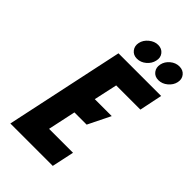

<svg xmlns="http://www.w3.org/2000/svg" viewBox="-264 -977 1066 1066"><g transform="rotate(45 269.0 -444.5)"><path d="M313 -889Q285 -889 260 -868.5Q235 -848 229 -820Q223 -792 239 -771.5Q255 -751 283 -751Q313 -751 337 -771.5Q361 -792 367 -820Q374 -848 358 -868.5Q342 -889 313 -889ZM481 -888Q452 -888 428 -868Q404 -848 398 -820Q392 -792 407.5 -771.5Q423 -751 452 -751Q481 -751 505.5 -771.5Q530 -792 536 -820Q542 -848 526 -868Q510 -888 481 -888ZM41 0H374L402 -131H214L249 -295H345L410 -427H277L307 -565H497L525 -700H190Z"/></g></svg>

Font: Advent Pro ExtraBold
Style: Italic
Weight: 800
Italic angle: -12°
Version: Version 3.000